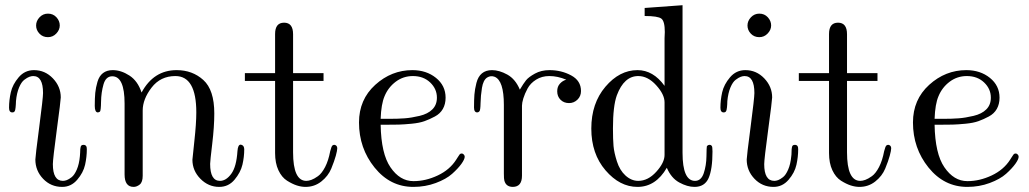

<svg xmlns="http://www.w3.org/2000/svg" viewBox="-20 -714 3994 745"><path d="M15.1 -295.9Q15.1 -325.7 22 -356Q28.8 -386.2 52.5 -414.1Q76.2 -441.9 111.8 -441.9Q154.8 -441.9 185.3 -409.9Q215.8 -377.9 215.8 -335.9Q215.8 -324.7 200.4 -210.4Q185.1 -96.2 185.1 -77.1Q185.1 -12.2 224.1 -12.2Q231 -12.2 239 -15.1Q247.1 -18.1 258.1 -26.6Q269 -35.2 278.1 -56.2Q287.1 -77.1 290 -107.9Q291 -113.8 291 -122.3Q291 -130.9 291.5 -135.5Q292 -140.1 293 -144Q293.9 -147.9 296.4 -149.9Q298.8 -151.9 304.2 -151.9Q317.4 -151.9 316.9 -134.8Q316.9 -105 310.1 -74.5Q303.2 -43.9 279.5 -16.4Q255.9 11.2 221.2 11.2Q177.2 11.2 147.2 -20.3Q117.2 -51.8 117.2 -95.2Q117.2 -106.4 132.1 -220.2Q147 -334 147 -353Q147 -418.9 108.9 -418.9Q102.1 -418.9 94 -416Q85.9 -413.1 74.5 -404.5Q63 -396 54 -374.5Q44.9 -353 42 -321.8Q42 -317.9 41.5 -309.8Q41 -301.8 40.5 -297.4Q40 -293 39.1 -288.1Q38.1 -283.2 35.6 -280.5Q33.2 -277.8 27.8 -277.8Q15.1 -277.8 15.1 -295.9ZM166 -661.1Q186 -661.1 199 -647Q211.9 -632.8 211.9 -615.2Q211.9 -598.1 198.5 -584Q185.1 -569.8 166 -569.8Q146 -569.8 133.1 -583.5Q120.1 -597.2 120.1 -615Q120.1 -632.8 133.5 -647Q147 -661.1 166 -661.1Z M347.7 -303.2Q347.7 -333 349.6 -353.5Q351.6 -374 358.2 -396.5Q364.7 -418.9 379.6 -430.4Q394.5 -441.9 417.5 -441.9Q449.7 -441.9 482.2 -420.9Q514.6 -399.9 529.3 -355Q576.2 -441.9 665.5 -441.9Q726.6 -441.9 769 -403.6Q811.5 -365.2 811.5 -273.9Q811.5 -223.1 803.5 -156Q795.4 -88.9 795.4 -78.1Q795.4 -12.2 833.5 -12.2Q857.4 -12.2 877.4 -39.6Q897.5 -66.9 901.4 -127.9Q903.3 -152.8 913.6 -152.8Q916.5 -152.8 921.4 -149.9Q927.2 -146 927.7 -134.8Q927.7 -105 920.7 -75Q913.6 -44.9 890.1 -16.8Q866.7 11.2 830.6 11.2Q788.6 11.2 757.6 -20.3Q726.6 -51.8 726.6 -94.2Q726.6 -97.2 734.1 -166Q741.7 -234.9 741.7 -277.8Q741.7 -418.9 660.6 -418.9Q602.5 -418.9 568.1 -374Q533.7 -329.1 533.7 -285.2V-32.2Q533.7 -7.3 522.2 2Q510.7 11.2 498.5 11.2Q463.4 11.2 463.4 -37.1V-312Q463.4 -418 415.5 -418Q390.6 -418 381.6 -386.5Q372.6 -355 372.1 -319.6Q371.6 -284.2 367.7 -280.8Q362.8 -277.8 359.4 -277.8Q347.7 -278.3 347.7 -303.2Z M930.2 -399.9V-430.2H1047.4V-582Q1047.4 -626 1082.3 -626Q1117.2 -626 1117.2 -581.1V-430.2H1235.4V-399.9H1117.2V-123Q1117.2 -12.2 1168.5 -12.2Q1177.2 -12.2 1188.2 -16.1Q1199.2 -20 1213.9 -30.5Q1228.5 -41 1241.5 -65.9Q1254.4 -90.8 1261.2 -127Q1266.1 -147 1270.5 -149.9Q1276.4 -153.8 1282.5 -150.4Q1288.6 -147 1288.6 -138.2Q1288.6 -130.4 1283 -109.6Q1277.3 -88.9 1265.4 -59.8Q1253.4 -30.8 1226.8 -9.8Q1200.2 11.2 1165.5 11.2Q1149.4 11.2 1131.8 5.6Q1114.3 0 1093.8 -12.9Q1073.2 -25.9 1060.3 -53.5Q1047.4 -81.1 1047.4 -120.1V-399.9Z M1373 -238.8Q1373 -327.6 1436 -384.8Q1499 -441.9 1580.1 -441.9Q1634.3 -441.9 1671.6 -411.9Q1709 -381.8 1709 -335Q1709 -310.1 1698.5 -291.5Q1688 -272.9 1667.5 -262Q1647 -251 1627.2 -243.9Q1607.4 -236.8 1576.9 -233.9Q1546.4 -231 1526.9 -230.5Q1507.3 -230 1478 -230H1457Q1459 -117.2 1495.1 -64.9Q1531.7 -11.2 1584 -11.2Q1584.5 -11.2 1585 -11.2Q1631.8 -11.2 1678.5 -33.2Q1725.1 -55.2 1750 -94.2Q1751 -95.2 1755.6 -103Q1760.3 -110.8 1763.2 -114.5Q1766.1 -118.2 1770 -118.2Q1774.9 -119.1 1779.1 -115Q1783.2 -110.8 1783.2 -106Q1783.2 -96.2 1770.3 -78.1Q1757.3 -60.1 1734.4 -39.6Q1711.4 -19 1670.9 -3.9Q1630.4 11.2 1584 11.2Q1494.1 11.2 1433.6 -63.7Q1373 -138.7 1373 -238.8ZM1457 -252.9H1488.3Q1524.4 -252.9 1550.3 -254.9Q1576.2 -256.8 1608.2 -264.4Q1640.1 -272 1657.7 -289.6Q1675.3 -307.1 1675.3 -335Q1675.3 -369.1 1649.2 -394Q1623 -418.9 1582 -418.9Q1544.9 -418.9 1515.6 -397Q1486.3 -375 1472.2 -340.8Q1459 -310.1 1457 -252.9Z M1819.3 -296.9Q1819.3 -326.7 1820.8 -346.9Q1822.3 -367.2 1828.6 -392.1Q1835 -417 1850.1 -429.4Q1865.2 -441.9 1889.2 -441.9Q1917 -441.9 1948.5 -424.6Q1980 -407.2 1997.1 -366.2Q2011.2 -390.1 2021.2 -402.6Q2031.2 -415 2055.7 -428.5Q2080.1 -441.9 2112.3 -441.9Q2158.2 -441.9 2196.3 -421.4Q2234.4 -400.9 2234.4 -360.8Q2234.4 -340.8 2220.7 -327.4Q2207 -314 2188 -314Q2168 -314 2155 -326.9Q2142.1 -339.8 2142.1 -359.9Q2142.1 -377.9 2152.6 -389.4Q2163.1 -400.9 2177.2 -404.8Q2144 -418.9 2111.3 -418.9Q2082.5 -418.9 2060.3 -405Q2038.1 -391.1 2027.1 -370.6Q2016.1 -350.1 2010.7 -332.5Q2005.4 -314.9 2005.4 -304.2V-32.2Q2005.4 10.7 1970.2 11.2Q1943.4 11.2 1937 -13.2Q1935.1 -19 1935.1 -41V-307.1Q1935.1 -401.4 1899.4 -416Q1884.3 -421.9 1870.1 -413.1Q1855 -403.3 1850.1 -373Q1845.2 -342.8 1844.7 -314.5Q1844.2 -286.1 1840.3 -282.2Q1837.4 -278.3 1832 -277.8Q1819.3 -277.8 1819.3 -296.9Z M2453.6 -441.9Q2514.6 -441.9 2558.6 -380.9V-565.9Q2558.6 -569.8 2559.1 -577.9Q2559.6 -585.9 2559.6 -589.8Q2559.6 -631.8 2546.1 -641.8Q2532.7 -651.9 2481.4 -651.9V-683.1L2628.4 -693.8V-121.1Q2628.4 -12.2 2676.8 -12.2Q2700.7 -12.2 2710.7 -42Q2720.7 -71.8 2721.2 -107.4Q2721.7 -143.1 2722.7 -146Q2725.6 -150.9 2731.7 -151.9Q2737.8 -152.8 2741.7 -147.9Q2744.6 -145 2744.6 -126Q2744.6 -57.1 2729.5 -22.9Q2714.4 11.2 2674.8 11.2Q2647 11.2 2615.7 -5.9Q2584.5 -22.9 2567.4 -63Q2524.4 11.2 2453.6 11.2Q2384.8 11.2 2329.6 -53Q2274.4 -117.2 2274.4 -215.1Q2274.4 -313 2329.1 -377.4Q2383.8 -441.9 2453.6 -441.9ZM2358.4 -215.8Q2358.4 -172.9 2360.6 -147.5Q2362.8 -122.1 2373.8 -87.6Q2384.8 -53.2 2406.7 -33.2Q2429.7 -12.2 2456.5 -12.2Q2494.6 -12.2 2526.6 -47.6Q2558.6 -83 2558.6 -112.8V-316.9Q2558.6 -347.7 2526.1 -383.3Q2493.7 -418.9 2456.5 -418.9Q2401.4 -418.9 2373.5 -344.2Q2358.4 -302.7 2358.4 -215.8Z M2775.4 -295.9Q2775.4 -325.7 2782.2 -356Q2789.1 -386.2 2812.7 -414.1Q2836.4 -441.9 2872.1 -441.9Q2915 -441.9 2945.6 -409.9Q2976.1 -377.9 2976.1 -335.9Q2976.1 -324.7 2960.7 -210.4Q2945.3 -96.2 2945.3 -77.1Q2945.3 -12.2 2984.4 -12.2Q2991.2 -12.2 2999.3 -15.1Q3007.3 -18.1 3018.3 -26.6Q3029.3 -35.2 3038.3 -56.2Q3047.4 -77.1 3050.3 -107.9Q3051.3 -113.8 3051.3 -122.3Q3051.3 -130.9 3051.8 -135.5Q3052.2 -140.1 3053.2 -144Q3054.2 -147.9 3056.6 -149.9Q3059.1 -151.9 3064.5 -151.9Q3077.6 -151.9 3077.1 -134.8Q3077.1 -105 3070.3 -74.5Q3063.5 -43.9 3039.8 -16.4Q3016.1 11.2 2981.4 11.2Q2937.5 11.2 2907.5 -20.3Q2877.4 -51.8 2877.4 -95.2Q2877.4 -106.4 2892.3 -220.2Q2907.2 -334 2907.2 -353Q2907.2 -418.9 2869.1 -418.9Q2862.3 -418.9 2854.2 -416Q2846.2 -413.1 2834.7 -404.5Q2823.2 -396 2814.2 -374.5Q2805.2 -353 2802.2 -321.8Q2802.2 -317.9 2801.8 -309.8Q2801.3 -301.8 2800.8 -297.4Q2800.3 -293 2799.3 -288.1Q2798.3 -283.2 2795.9 -280.5Q2793.5 -277.8 2788.1 -277.8Q2775.4 -277.8 2775.4 -295.9ZM2926.3 -661.1Q2946.3 -661.1 2959.2 -647Q2972.2 -632.8 2972.2 -615.2Q2972.2 -598.1 2958.7 -584Q2945.3 -569.8 2926.3 -569.8Q2906.2 -569.8 2893.3 -583.5Q2880.4 -597.2 2880.4 -615Q2880.4 -632.8 2893.8 -647Q2907.2 -661.1 2926.3 -661.1Z M3079.6 -399.9V-430.2H3196.8V-582Q3196.8 -626 3231.7 -626Q3266.6 -626 3266.6 -581.1V-430.2H3384.8V-399.9H3266.6V-123Q3266.6 -12.2 3317.9 -12.2Q3326.7 -12.2 3337.6 -16.1Q3348.6 -20 3363.3 -30.5Q3377.9 -41 3390.9 -65.9Q3403.8 -90.8 3410.6 -127Q3415.5 -147 3419.9 -149.9Q3425.8 -153.8 3431.9 -150.4Q3438 -147 3438 -138.2Q3438 -130.4 3432.4 -109.6Q3426.8 -88.9 3414.8 -59.8Q3402.8 -30.8 3376.2 -9.8Q3349.6 11.2 3314.9 11.2Q3298.8 11.2 3281.2 5.6Q3263.7 0 3243.2 -12.9Q3222.7 -25.9 3209.7 -53.5Q3196.8 -81.1 3196.8 -120.1V-399.9Z M3522.5 -238.8Q3522.5 -327.6 3585.4 -384.8Q3648.4 -441.9 3729.5 -441.9Q3783.7 -441.9 3821 -411.9Q3858.4 -381.8 3858.4 -335Q3858.4 -310.1 3847.9 -291.5Q3837.4 -272.9 3816.9 -262Q3796.4 -251 3776.6 -243.9Q3756.8 -236.8 3726.3 -233.9Q3695.8 -231 3676.3 -230.5Q3656.7 -230 3627.4 -230H3606.4Q3608.4 -117.2 3644.5 -64.9Q3681.2 -11.2 3733.4 -11.2Q3733.9 -11.2 3734.4 -11.2Q3781.2 -11.2 3827.9 -33.2Q3874.5 -55.2 3899.4 -94.2Q3900.4 -95.2 3905 -103Q3909.7 -110.8 3912.6 -114.5Q3915.5 -118.2 3919.4 -118.2Q3924.3 -119.1 3928.5 -115Q3932.6 -110.8 3932.6 -106Q3932.6 -96.2 3919.7 -78.1Q3906.7 -60.1 3883.8 -39.6Q3860.8 -19 3820.3 -3.9Q3779.8 11.2 3733.4 11.2Q3643.6 11.2 3583 -63.7Q3522.5 -138.7 3522.5 -238.8ZM3606.4 -252.9H3637.7Q3673.8 -252.9 3699.7 -254.9Q3725.6 -256.8 3757.6 -264.4Q3789.6 -272 3807.1 -289.6Q3824.7 -307.1 3824.7 -335Q3824.7 -369.1 3798.6 -394Q3772.5 -418.9 3731.4 -418.9Q3694.3 -418.9 3665 -397Q3635.7 -375 3621.6 -340.8Q3608.4 -310.1 3606.4 -252.9Z"/></svg>

Font: CMU Serif Upright Italic
Style: UprightItalic
Weight: 500
Version: Version 0.7.0